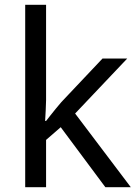

<svg xmlns="http://www.w3.org/2000/svg" viewBox="-20 -780 574 800"><path d="M172 -363Q172 -347 170.5 -321Q169 -295 168 -276H172Q178 -284 190 -299Q202 -314 214.5 -329.5Q227 -345 236 -355L407 -536H510L293 -307L525 0H419L233 -250L172 -197V0H85V-760H172Z"/></svg>

Font: binaryvertical115
Style: Book
Weight: 400
Designer: Jelle Bosma - Monotype Design Team
Foundry: Monotype Imaging Inc.
Version: Version 2.003